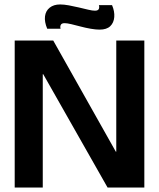

<svg xmlns="http://www.w3.org/2000/svg" viewBox="-20 -842 714 862"><path d="M46 0V-660H219L500 -161H502V-660H628V0H463L174 -509H172V0ZM427 -709Q410 -709 387 -713Q364 -717 341.5 -723Q319 -729 300 -733.5Q281 -738 270 -738Q257 -738 253 -730.5Q249 -723 252 -713H192Q179 -744 182 -768.5Q185 -793 203 -807.5Q221 -822 250 -822Q267 -822 289 -818Q311 -814 334 -808.5Q357 -803 376 -798.5Q395 -794 406 -794Q420 -794 423.5 -801.5Q427 -809 424 -819H483Q495 -791 493 -765.5Q491 -740 475 -724.5Q459 -709 427 -709Z"/></svg>

Font: Bricolage Grotesque 96pt ExtraBold 96pt SemiBold
Style: Regular
Weight: 600
Version: Version 1.001;gftools[0.9.33.dev8+g029e19f]